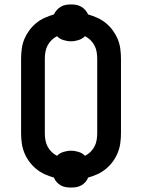

<svg xmlns="http://www.w3.org/2000/svg" viewBox="-20 -800 640 865"><path d="M300 45Q288 45 276 43Q264 41 253.5 35Q243 29 235 20Q227 11 223 0Q201 -6 180.5 -15.5Q160 -25 142.5 -39.5Q125 -54 111.5 -72.5Q98 -91 89.5 -112Q81 -133 78 -155.5Q75 -178 75 -200V-535Q75 -557 78 -580Q81 -603 89.5 -623.5Q98 -644 111.5 -662.5Q125 -681 142.5 -695.5Q160 -710 181 -719.5Q202 -729 223 -735Q228 -746 236 -755Q244 -764 254.5 -770Q265 -776 276.5 -778Q288 -780 300 -780Q312 -780 323.5 -778Q335 -776 345.5 -770Q356 -764 364 -755Q372 -746 377 -735Q398 -729 419 -719.5Q440 -710 457.5 -695.5Q475 -681 488.5 -662.5Q502 -644 510.5 -623.5Q519 -603 522 -580Q525 -557 525 -535V-200Q525 -178 522 -155.5Q519 -133 510.5 -112Q502 -91 488.5 -72.5Q475 -54 457.5 -39.5Q440 -25 419.5 -15.5Q399 -6 377 0Q373 11 365 20Q357 29 346.5 35Q336 41 324 43Q312 45 300 45ZM237 -98Q248 -110 265.5 -115.5Q283 -121 300 -121Q317 -121 334.5 -115.5Q352 -110 363 -98Q377 -105 388 -116Q399 -127 406 -140.5Q413 -154 415.5 -169.5Q418 -185 418 -200V-535Q418 -550 415.5 -565.5Q413 -581 406 -594.5Q399 -608 388 -619Q377 -630 363 -637Q351 -625 334 -619.5Q317 -614 300 -614Q283 -614 265.5 -619.5Q248 -625 237 -637Q223 -630 212 -619Q201 -608 194 -594.5Q187 -581 184.5 -565.5Q182 -550 182 -535V-200Q182 -185 184.5 -169.5Q187 -154 194 -140.5Q201 -127 212 -116Q223 -105 237 -98Z"/></svg>

Font: Iosevka Custom SmBdEx
Style: Regular
Weight: 600
Width: 7
Monospace: yes
Designer: Belleve Invis
Foundry: Belleve Invis
Version: Version 11.2.4; ttfautohint (v1.8.4)